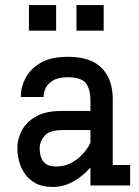

<svg xmlns="http://www.w3.org/2000/svg" viewBox="-20 -739 554 765"><path d="M95.2 -616.7V-718.8H203.6V-616.7ZM284.7 -616.7V-718.8H393.1V-616.7ZM190.4 5.9Q148.4 5.9 121.1 -9.3Q93.8 -24.4 78.1 -47.9Q62.5 -71.3 55.9 -97.2Q49.3 -123 49.3 -144.5V-150.4Q49.3 -186 67.4 -219.7Q85.4 -253.4 124 -275.1Q162.6 -296.9 223.6 -296.9H340.3V-337.9Q340.3 -384.3 321.8 -407.7Q303.2 -431.2 250.5 -431.2Q211.9 -431.2 190.9 -418.2Q169.9 -405.3 161.9 -387.7Q153.8 -370.1 153.8 -356V-352.5H63V-356Q63 -391.6 81.5 -427.7Q100.1 -463.9 141.4 -488.3Q182.6 -512.7 250.5 -512.7Q340.8 -512.7 385 -468.3Q429.2 -423.8 429.2 -343.8V-81.5H498.5V0H340.3V-71.8Q311.5 -38.1 272.7 -16.1Q233.9 5.9 190.4 5.9ZM229 -220.7Q176.8 -220.7 157.5 -198Q138.2 -175.3 138.2 -150.4V-145Q138.2 -132.3 142.3 -116Q146.5 -99.6 160.6 -87.6Q174.8 -75.7 204.6 -75.7Q237.3 -75.7 264.4 -90.3Q291.5 -105 311 -127Q330.6 -148.9 340.3 -170.4V-220.7Z"/></svg>

Font: Kay Pho Du SemiBold
Style: Regular
Weight: 600
Designer: Victor Gaultney, Khu Oo Reh
Foundry: SIL International
Version: Version 3.000